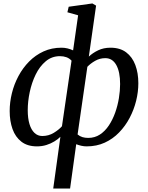

<svg xmlns="http://www.w3.org/2000/svg" viewBox="-20 -837 856 1111"><path d="M288 254 329.5 -45.5Q315.5 -31.5 294.8 -18.8Q274 -6 248.5 2Q223 10 194 10Q139 10 104 -17Q69 -44 52.5 -90.2Q36 -136.5 36 -194.5Q36 -245.5 48.8 -297.5Q61.5 -349.5 86.8 -396.8Q112 -444 148.5 -481Q185 -518 232 -539.5Q279 -561 336 -561Q354 -561 371 -556.8Q388 -552.5 403 -545.5L432 -748.5L370 -766L377.5 -798L514.5 -817L536 -804.5L494 -509.5Q516 -530.5 547.8 -545.8Q579.5 -561 619 -561Q674.5 -561 710 -534.2Q745.5 -507.5 763 -461Q780.5 -414.5 780.5 -355.5Q780.5 -305.5 767.8 -253.8Q755 -202 730.2 -155Q705.5 -108 669.2 -70.5Q633 -33 586 -11.5Q539 10 481.5 10Q466 10 450.5 6.5Q435 3 421 -2.5L385.5 254ZM338.5 -106.5 394 -486Q381 -500 364 -506Q347 -512 327 -512Q280 -512 244.8 -482.5Q209.5 -453 186.5 -405.8Q163.5 -358.5 152 -304Q140.5 -249.5 140.5 -199.5Q140.5 -153 150.5 -119.5Q160.5 -86 179.5 -68Q198.5 -50 224.5 -50Q261 -50 291 -68.2Q321 -86.5 338.5 -106.5ZM485.5 -450.5 429 -59Q442 -48 457.2 -43.5Q472.5 -39 490.5 -39Q528.5 -39 558.2 -58.5Q588 -78 610 -111.2Q632 -144.5 646.5 -185.2Q661 -226 668 -269Q675 -312 675 -350.5Q675 -421.5 652.8 -461Q630.5 -500.5 589.5 -500.5Q557.5 -500.5 530.5 -485Q503.5 -469.5 485.5 -450.5Z"/></svg>

Font: Merriweather 36pt
Style: Italic
Weight: 400
Italic angle: -7.8°
Version: Version 2.101